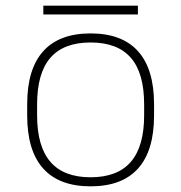

<svg xmlns="http://www.w3.org/2000/svg" viewBox="-20 -648 640 678"><path d="M300 10Q189 10 132.5 -53Q76 -116 76 -240V-280Q76 -404 132.5 -467Q189 -530 300 -530Q411 -530 467.5 -467Q524 -404 524 -280V-240Q524 -116 467.5 -53Q411 10 300 10ZM300 -22Q395 -22 442 -76.5Q489 -131 489 -241V-279Q489 -390 442 -444Q395 -498 300 -498Q205 -498 158 -444Q111 -390 111 -279V-241Q111 -131 158 -76.5Q205 -22 300 -22ZM133 -597V-628H467V-597Z"/></svg>

Font: M PLUS Code Latin Expanded ExtraLight
Style: Regular
Weight: 250
Width: 7
Designer: Coji Morishita
Foundry: UNDERFOREST DESIGN
Version: Version 1.002; ttfautohint (v1.8.3)